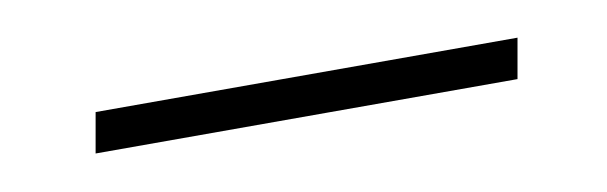

<svg xmlns="http://www.w3.org/2000/svg" viewBox="-23 -336 506 160"><g transform="rotate(-10 230.5 -256.0)"><path d="M57 -273H414L408 -239H51Z"/></g></svg>

Font: Fahkwang ExtraLight
Style: Italic
Weight: 275
Italic angle: -10°
Designer: Suppakit Chalermlarp | Katatrad Co.,Ltd.
Foundry: Cadson Demak Co.,Ltd.
Version: Version 1.000; ttfautohint (v1.6)